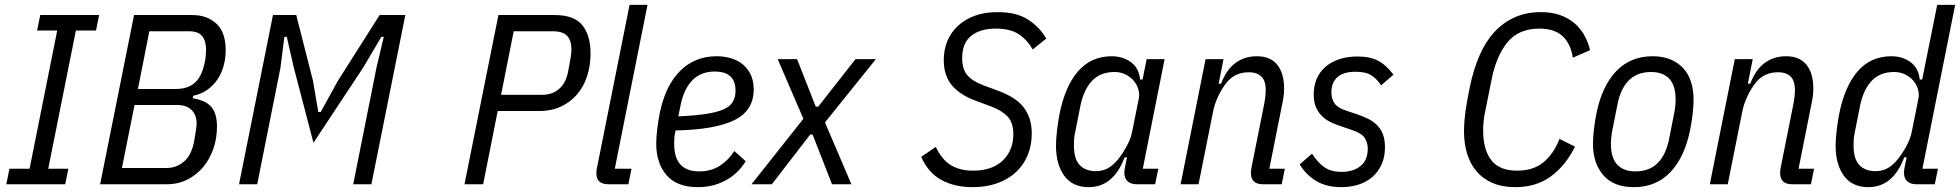

<svg xmlns="http://www.w3.org/2000/svg" viewBox="-20 -760 8085 792"><path d="M6 0 19 -64H102L216 -634H133L146 -698H389L376 -634H293L179 -64H262L249 0Z M533 -698H773Q834 -698 872.5 -662.5Q911 -627 911 -553Q911 -521 903 -490.5Q895 -460 878.5 -434.5Q862 -409 836.5 -390.5Q811 -372 777 -365L775 -355Q798 -351 816.5 -343.5Q835 -336 848 -323Q861 -310 868 -289Q875 -268 875 -237Q875 -190 860.5 -147.5Q846 -105 819 -72Q792 -39 753.5 -19.5Q715 0 667 0H393ZM667 -67Q709 -67 740.5 -95Q772 -123 782 -184Q787 -213 789 -228Q791 -243 791 -251Q791 -286 770 -306.5Q749 -327 709 -327H535L483 -67ZM705 -393Q754 -393 782.5 -417.5Q811 -442 823 -496Q828 -516 829 -532Q830 -548 830 -556Q830 -591 814 -611Q798 -631 760 -631H596L549 -393Z M1533 -481 1563 -608H1553L1478 -481L1273 -171L1192 -481L1163 -608H1153L1137 -481L1041 0H966L1106 -698H1202L1271 -427L1293 -298H1303L1374 -427L1546 -698H1652L1512 0H1437Z M1896 0 2036 -698H2267Q2349 -698 2382.5 -655.5Q2416 -613 2416 -540Q2416 -489 2401.5 -445Q2387 -401 2359.5 -369.5Q2332 -338 2293 -320Q2254 -302 2205 -302H2033L1973 0ZM2047 -369H2217Q2258 -369 2286 -393Q2314 -417 2323 -463Q2327 -485 2330 -500Q2333 -515 2334.5 -525.5Q2336 -536 2336.5 -543.5Q2337 -551 2337 -560Q2337 -592 2320 -611.5Q2303 -631 2260 -631H2099Z M2490 0Q2440 0 2440 -45Q2440 -53 2441 -60Q2442 -67 2444 -75L2577 -740H2651L2516 -64H2585L2572 0Z M2859 12Q2772 12 2729.5 -37.5Q2687 -87 2687 -167Q2687 -193 2691 -227Q2695 -261 2701 -291Q2724 -406 2785 -467Q2846 -528 2936 -528Q2968 -528 2996 -519.5Q3024 -511 3044.5 -494Q3065 -477 3077 -451.5Q3089 -426 3089 -391Q3089 -303 3008.5 -264Q2928 -225 2767 -222Q2762 -203 2761.5 -190.5Q2761 -178 2761 -168Q2761 -108 2787.5 -80.5Q2814 -53 2864 -53Q2913 -53 2949 -76Q2985 -99 3009 -137L3056 -95Q3025 -44 2973.5 -16Q2922 12 2859 12ZM2929 -465Q2872 -465 2837 -430Q2802 -395 2788 -329L2778 -280Q2847 -283 2892.5 -290Q2938 -297 2965 -309Q2992 -321 3003 -340Q3014 -359 3014 -386Q3014 -410 3007 -425Q3000 -440 2988 -449Q2976 -458 2960.5 -461.5Q2945 -465 2929 -465Z M3080 0 3294 -270 3188 -516H3268L3345 -320H3355L3509 -516H3593L3383 -255L3492 0H3412L3332 -205H3322L3164 0Z M3992 12Q3918 12 3863.5 -17.5Q3809 -47 3780 -113L3840 -154Q3866 -100 3903.5 -78Q3941 -56 3993 -56Q4073 -56 4116.5 -98Q4160 -140 4160 -206Q4160 -254 4136.5 -279Q4113 -304 4068 -321L4006 -344Q3942 -367 3907.5 -407Q3873 -447 3873 -513Q3873 -555 3888 -591Q3903 -627 3931.5 -653.5Q3960 -680 4001 -695Q4042 -710 4095 -710Q4172 -710 4219.5 -680Q4267 -650 4296 -601L4240 -556Q4216 -597 4181.5 -619.5Q4147 -642 4087 -642Q4024 -642 3986.5 -612.5Q3949 -583 3949 -520Q3949 -475 3970 -450Q3991 -425 4037 -408L4099 -385Q4131 -373 4156.5 -357.5Q4182 -342 4199.5 -321Q4217 -300 4226.5 -272.5Q4236 -245 4236 -209Q4236 -161 4219.5 -120.5Q4203 -80 4171.5 -50.5Q4140 -21 4094.5 -4.5Q4049 12 3992 12Z M4669 0Q4645 0 4631.5 -12Q4618 -24 4618 -47Q4618 -55 4619 -62Q4620 -69 4622 -77L4629 -111H4619Q4573 12 4471 12Q4404 12 4370 -35Q4336 -82 4336 -158Q4336 -185 4340 -220Q4344 -255 4350 -287Q4373 -404 4427 -466Q4481 -528 4566 -528Q4611 -528 4644.5 -504Q4678 -480 4683 -432H4693L4710 -516H4784L4694 -64H4758L4745 0ZM4500 -54Q4529 -54 4551 -66.5Q4573 -79 4593 -104Q4613 -129 4629 -159.5Q4645 -190 4650 -216L4678 -356Q4681 -373 4675.5 -392Q4670 -411 4657 -426.5Q4644 -442 4623.5 -452.5Q4603 -463 4577 -463Q4520 -463 4485.5 -427.5Q4451 -392 4437 -325L4414 -209Q4411 -195 4410.5 -182Q4410 -169 4410 -159Q4410 -104 4434 -79Q4458 -54 4500 -54Z M4850 0 4953 -516H5027L5007 -415H5017Q5039 -473 5076.5 -500.5Q5114 -528 5165 -528Q5220 -528 5248.5 -493Q5277 -458 5277 -394Q5277 -378 5274.5 -360Q5272 -342 5267 -320L5216 -64H5280L5267 0H5189Q5140 0 5140 -47Q5140 -55 5141 -62Q5142 -69 5144 -77L5193 -322Q5201 -360 5201 -388Q5201 -428 5182.5 -445Q5164 -462 5132 -462Q5075 -462 5041 -421Q5020 -395 5004.5 -361.5Q4989 -328 4984 -300L4924 0Z M5513 12Q5453 12 5411 -12.5Q5369 -37 5341 -82L5392 -126Q5417 -88 5444 -69.5Q5471 -51 5514 -51Q5562 -51 5592 -75Q5622 -99 5622 -147Q5622 -172 5609.5 -191Q5597 -210 5559 -223L5518 -237Q5496 -244 5474.5 -253.5Q5453 -263 5436.5 -278Q5420 -293 5409.5 -315Q5399 -337 5399 -370Q5399 -404 5410.5 -432.5Q5422 -461 5445 -482Q5468 -503 5502 -515Q5536 -527 5580 -527Q5631 -527 5664.5 -509.5Q5698 -492 5728 -452L5677 -408Q5661 -433 5638 -448.5Q5615 -464 5572 -464Q5521 -464 5496.5 -441.5Q5472 -419 5472 -379Q5472 -352 5485 -333.5Q5498 -315 5532 -304L5574 -290Q5601 -281 5622.5 -270.5Q5644 -260 5660 -244Q5676 -228 5684.5 -206Q5693 -184 5693 -152Q5693 -112 5679 -81.5Q5665 -51 5641 -30Q5617 -9 5584 1.5Q5551 12 5513 12Z M6231 12Q6176 12 6136 -5.5Q6096 -23 6070 -54Q6044 -85 6031.5 -127Q6019 -169 6019 -219Q6019 -239 6021 -262.5Q6023 -286 6026.5 -310.5Q6030 -335 6034.5 -358Q6039 -381 6043 -401Q6058 -473 6082.5 -530Q6107 -587 6143.5 -627Q6180 -667 6228 -688.5Q6276 -710 6337 -710Q6380 -710 6413.5 -698.5Q6447 -687 6472.5 -666Q6498 -645 6514.5 -616Q6531 -587 6539 -553L6468 -522Q6459 -580 6425.5 -611Q6392 -642 6330 -642Q6245 -642 6198.5 -586Q6152 -530 6132 -428L6106 -298Q6101 -275 6099.5 -256Q6098 -237 6098 -221Q6098 -143 6131.5 -99.5Q6165 -56 6238 -56Q6304 -56 6346 -90Q6388 -124 6413 -187L6477 -155Q6438 -77 6377.5 -32.5Q6317 12 6231 12Z M6720 12Q6636 12 6593.5 -37.5Q6551 -87 6551 -167Q6551 -193 6555 -227Q6559 -261 6565 -291Q6588 -405 6647 -466.5Q6706 -528 6797 -528Q6839 -528 6870.5 -515Q6902 -502 6923.5 -478.5Q6945 -455 6955.5 -422Q6966 -389 6966 -349Q6966 -323 6962 -289Q6958 -255 6952 -225Q6929 -111 6870 -49.5Q6811 12 6720 12ZM6726 -53Q6783 -53 6817.5 -87Q6852 -121 6865 -187L6888 -303Q6890 -315 6891 -327Q6892 -339 6892 -348Q6892 -408 6865.5 -435.5Q6839 -463 6791 -463Q6734 -463 6699.5 -429Q6665 -395 6652 -329L6629 -213Q6627 -201 6626 -189Q6625 -177 6625 -168Q6625 -108 6651.5 -80.5Q6678 -53 6726 -53Z M7033 0 7136 -516H7210L7190 -415H7200Q7222 -473 7259.5 -500.5Q7297 -528 7348 -528Q7403 -528 7431.5 -493Q7460 -458 7460 -394Q7460 -378 7457.5 -360Q7455 -342 7450 -320L7399 -64H7463L7450 0H7372Q7323 0 7323 -47Q7323 -55 7324 -62Q7325 -69 7327 -77L7376 -322Q7384 -360 7384 -388Q7384 -428 7365.5 -445Q7347 -462 7315 -462Q7258 -462 7224 -421Q7203 -395 7187.5 -361.5Q7172 -328 7167 -300L7107 0Z M7885 0Q7861 0 7847.5 -12Q7834 -24 7834 -47Q7834 -55 7835 -62Q7836 -69 7838 -77L7845 -111H7835Q7789 12 7687 12Q7620 12 7586 -35Q7552 -82 7552 -158Q7552 -185 7556 -220Q7560 -255 7566 -287Q7589 -404 7643 -466Q7697 -528 7782 -528Q7827 -528 7860.5 -504Q7894 -480 7899 -432H7909L7971 -740H8045L7910 -64H7974L7961 0ZM7716 -54Q7745 -54 7767 -66.5Q7789 -79 7809 -104Q7829 -129 7845 -159.5Q7861 -190 7866 -216L7894 -356Q7897 -373 7891.5 -392Q7886 -411 7873 -426.5Q7860 -442 7839.5 -452.5Q7819 -463 7793 -463Q7736 -463 7701.5 -427.5Q7667 -392 7653 -325L7630 -209Q7627 -195 7626.5 -182Q7626 -169 7626 -159Q7626 -104 7650 -79Q7674 -54 7716 -54Z"/></svg>

Font: IBM Plex Sans Cond
Style: Italic
Weight: 400
Width: 3
Italic angle: -11°
Designer: Mike Abbink, Paul van der Laan, Pieter van Rosmalen
Foundry: Bold Monday
Version: Version 1.3